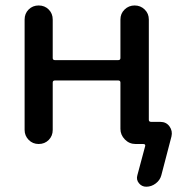

<svg xmlns="http://www.w3.org/2000/svg" viewBox="-20 -540 676 720"><path d="M72.3 -52.7V-466.8Q72.3 -489.3 87.4 -504.4Q102.5 -519.5 125 -519.5Q147.5 -519.5 162.6 -504.4Q177.7 -489.3 177.7 -466.8V-322.3Q177.7 -314.5 186.5 -314.5H422.9Q431.6 -314.5 431.6 -322.3V-466.8Q431.6 -489.3 447.3 -504.4Q462.9 -519.5 484.9 -519.5Q506.8 -519.5 522.5 -504.4Q538.1 -489.3 538.1 -466.8V-90.8Q538.1 -83 546.9 -83H581.1Q603.5 -83 615.7 -65.9Q627.9 -48.8 623 -28.3L585 117.2Q580.1 135.7 564 147.9Q547.9 160.2 528.3 160.2Q511.7 160.2 501 147Q490.2 133.8 495.1 117.2L524.4 7.8Q526.4 0 516.6 0H488.3Q464.8 0 448.2 -17.1Q431.6 -34.2 431.6 -56.6V-230.5Q431.6 -238.3 422.9 -238.3H186.5Q177.7 -238.3 177.7 -230.5V-52.7Q177.7 -30.3 162.6 -15.1Q147.5 0 125 0Q102.5 0 87.4 -15.6Q72.3 -31.2 72.3 -52.7Z"/></svg>

Font: Rounded Mgen+ 2p medium
Style: Regular
Weight: 500
Designer: [Source Han Sans]
Ryoko NISHIZUKA  (kana & ideographs); Paul D. Hunt (Latin, Greek & Cyrillic); Wenlong ZHANG  (bopomofo
Version: Version 1.059.20150602